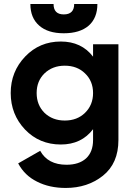

<svg xmlns="http://www.w3.org/2000/svg" viewBox="-20 -720 666 954"><path d="M296.9 -554.7Q217.8 -554.7 174.8 -592.8Q130.9 -630.9 130.9 -700.2Q168.9 -700.2 246.1 -700.2Q246.1 -648.4 296.9 -648.4Q348.6 -648.4 348.6 -700.2Q387.7 -700.2 463.9 -700.2Q463.9 -630.9 420.9 -592.8Q377 -554.7 296.9 -554.7ZM442.4 -500Q473.6 -500 568.4 -500Q568.4 -380.9 568.4 -24.4Q568.4 91.8 491.2 153.3Q415 213.9 306.6 213.9Q225.6 213.9 164.1 182.6Q102.5 152.3 70.3 91.8Q106.4 71.3 179.7 29.3Q217.8 98.6 310.5 98.6Q372.1 98.6 407.2 67.4Q442.4 35.2 442.4 -24.4Q442.4 -42 442.4 -78.1Q384.8 -2 282.2 -2Q175.8 -2 104.5 -76.2Q33.2 -151.4 33.2 -257.8Q33.2 -364.3 105.5 -439.5Q176.8 -513.7 282.2 -513.7Q384.8 -513.7 442.4 -438.5Q442.4 -459 442.4 -500ZM301.8 -121.1Q363.3 -121.1 402.3 -159.2Q442.4 -198.2 442.4 -257.8Q442.4 -317.4 402.3 -355.5Q363.3 -393.6 301.8 -393.6Q241.2 -393.6 201.2 -355.5Q162.1 -317.4 162.1 -257.8Q162.1 -198.2 201.2 -159.2Q241.2 -121.1 301.8 -121.1Z"/></svg>

Font: LeFont
Style: Regular
Weight: 700
Designer: Leryon MEDIA
Version: Version 1.0